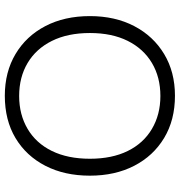

<svg xmlns="http://www.w3.org/2000/svg" viewBox="6 -758 764 817"><g transform="rotate(90 388.5 -350.0)"><path d="M388 12Q287 12 210.5 -33.5Q134 -79 91.5 -160.5Q49 -242 49 -350Q49 -457 91.5 -538.5Q134 -620 210.5 -666Q287 -712 388 -712Q491 -712 567.5 -666Q644 -620 686 -538.5Q728 -457 728 -350Q728 -242 686 -160.5Q644 -79 568 -33.5Q492 12 388 12ZM389 -49Q468 -49 529 -85Q590 -121 623 -188.5Q656 -256 656 -350Q656 -444 623 -511Q590 -578 529 -614Q468 -650 389 -650Q309 -650 248.5 -614Q188 -578 154.5 -511Q121 -444 121 -350Q121 -256 154.5 -188.5Q188 -121 248.5 -85Q309 -49 389 -49Z"/></g></svg>

Font: DM Sans 18pt Light
Style: Regular
Weight: 300
Designer: Colophon Foundry, Jonny Pinhorn
Foundry: Colophon Foundry
Version: Version 4.004;gftools[0.9.30]